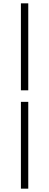

<svg xmlns="http://www.w3.org/2000/svg" viewBox="-20 -851 294 1148"><path d="M105 -311H149V-831H105ZM105 277H149V-242H105Z"/></svg>

Font: Noto Sans CJK JP Light
Style: Regular
Weight: 300
Designer: Ryoko NISHIZUKA (kana & ideographs); Paul D. Hunt (Latin, Greek & Cyrillic); Wenlong ZHANG (bopomofo); Sandoll Communica
Foundry: Adobe Systems Incorporated
Version: Version 1.004;PS 1.004;hotconv 1.0.82;makeotf.lib2.5.63406